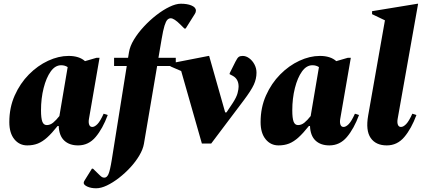

<svg xmlns="http://www.w3.org/2000/svg" viewBox="-20 -770 2263 1030"><path d="M126 10Q84 10 57 -23Q30 -56 30 -115Q30 -193 59 -258Q88 -323 135 -370.5Q182 -418 238 -444Q294 -470 348 -470Q405 -470 436 -442L498 -460H514L457 -131Q454 -113 458.5 -101Q463 -89 475 -89Q488 -89 503 -104.5Q518 -120 536 -160L558 -153Q531 -80 493 -35Q455 10 399 10Q352 10 324.5 -16Q297 -42 295 -94H289Q258 -55 233 -32.5Q208 -10 183 0Q158 10 126 10ZM200 -178Q200 -136 207 -117.5Q214 -99 231 -99Q249 -99 265 -112Q281 -125 299 -148V-150L343 -410Q328 -420 308 -420Q276 -420 252 -386.5Q228 -353 214 -297.5Q200 -242 200 -178Z M496 240Q468 240 448.5 231Q429 222 429 211Q429 205 435 196L473 135H479L514 169Q521 176 526.5 179.5Q532 183 540 183Q553 183 561.5 165Q570 147 580 85L660 -416H592V-460H667L672 -490Q677 -522 698.5 -557.5Q720 -593 751.5 -627Q783 -661 819 -689Q855 -717 889.5 -733.5Q924 -750 950 -750Q984 -750 1006 -741Q1031 -731 1031 -713Q1031 -704 1025 -695L976 -617H969L948 -638Q914 -672 896 -672Q886 -672 878 -664Q870 -656 862.5 -632Q855 -608 847 -560L830 -460H923V-416H823L752 2Q747 31 727.5 64Q708 97 679.5 128Q651 159 618 184.5Q585 210 553.5 225Q522 240 496 240Z M1063 0 952 -389 894 -414V-430L1099 -470H1102L1188 -167H1195L1229 -218Q1249 -249 1254.5 -270.5Q1260 -292 1260 -305Q1260 -346 1229 -363L1212 -372V-377L1243 -439Q1253 -459 1260.5 -464.5Q1268 -470 1282 -470Q1300 -470 1317 -457.5Q1334 -445 1345 -424.5Q1356 -404 1356 -380Q1356 -347 1341.5 -315.5Q1327 -284 1287 -231L1113 0Z M1474 10Q1432 10 1405 -23Q1378 -56 1378 -115Q1378 -193 1407 -258Q1436 -323 1483 -370.5Q1530 -418 1586 -444Q1642 -470 1696 -470Q1753 -470 1784 -442L1846 -460H1862L1805 -131Q1802 -113 1806.5 -101Q1811 -89 1823 -89Q1836 -89 1851 -104.5Q1866 -120 1884 -160L1906 -153Q1879 -80 1841 -35Q1803 10 1747 10Q1700 10 1672.5 -16Q1645 -42 1643 -94H1637Q1606 -55 1581 -32.5Q1556 -10 1531 0Q1506 10 1474 10ZM1548 -178Q1548 -136 1555 -117.5Q1562 -99 1579 -99Q1597 -99 1613 -112Q1629 -125 1647 -148V-150L1691 -410Q1676 -420 1656 -420Q1624 -420 1600 -386.5Q1576 -353 1562 -297.5Q1548 -242 1548 -178Z M2055 10Q1996 10 1968.5 -30Q1941 -70 1955 -150L2045 -661L1976 -694V-710L2220 -750H2223L2113 -131Q2110 -113 2114.5 -101Q2119 -89 2131 -89Q2144 -89 2159 -104.5Q2174 -120 2192 -160L2214 -153Q2187 -80 2149 -35Q2111 10 2055 10Z"/></svg>

Font: Spectral ExtraBold
Style: Italic
Weight: 800
Italic angle: -10°
Designer: Jean-Baptiste Levee
Foundry: Production Type
Version: Version 2.001